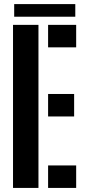

<svg xmlns="http://www.w3.org/2000/svg" viewBox="-20 -922 416 942"><path d="M43.9 0V-800H168.7V0ZM216 0V-110.3H353.7V0ZM216 -350.6V-460.9H343.7V-350.6ZM216 -689.7V-800H353.7V-689.7ZM49.6 -901.9H349.4V-840H49.6Z"/></svg>

Font: Big Shoulders Stencil Thin
Style: Regular
Weight: 100
Designer: Patric King
Foundry: XO Type Co
Version: Version 2.001